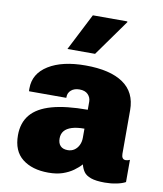

<svg xmlns="http://www.w3.org/2000/svg" viewBox="-86 -830 771 910"><g transform="rotate(10 300.0 -375.5)"><path d="M208 10Q130 10 83 -27Q36 -64 36 -140Q36 -200 68.5 -239Q101 -278 168.5 -297Q236 -316 341 -316V-355Q341 -375 327 -389.5Q313 -404 286 -404Q261 -404 246 -391Q231 -378 231 -358V-354H52Q52 -355 51.5 -356Q51 -357 51 -358Q51 -359 51 -361.5Q51 -364 51 -368Q51 -439 117 -480Q183 -521 295 -521Q413 -521 476 -478Q539 -435 539 -349V-139Q539 -126 544 -119Q549 -112 559 -112Q569 -112 579 -117V-10Q563 -1 536 4.5Q509 10 480 10Q437 10 413 1.5Q389 -7 378.5 -22Q368 -37 363 -57Q349 -41 327.5 -25.5Q306 -10 277 0Q248 10 208 10ZM280 -111Q298 -111 311.5 -120Q325 -129 333 -145Q341 -161 341 -181V-225Q305 -225 281 -217.5Q257 -210 245 -195.5Q233 -181 233 -159Q233 -136 245 -123.5Q257 -111 280 -111ZM196 -583 287 -761H452L454 -758L329 -583Z"/></g></svg>

Font: Chivo Mono Black
Style: Regular
Weight: 900
Designer: Hector Gatti
Foundry: Omnibus-Type
Version: Version 1.008